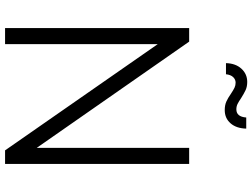

<svg xmlns="http://www.w3.org/2000/svg" viewBox="-142 -878 1020 777"><g transform="rotate(90 368.5 -490.0)"><path d="M94 -745H149L579 -128V-745H644V0H589L159 -618V0H94ZM360 -914Q345 -924 335.5 -928.5Q326 -933 315 -933Q302 -933 292.5 -923Q283 -913 281 -894H236Q237 -933 258.5 -956.5Q280 -980 312 -980Q331 -980 345 -973.5Q359 -967 378 -955Q391 -946 401 -941Q411 -936 423 -936Q453 -936 456 -976H501Q500 -936 479.5 -912.5Q459 -889 426 -889Q406 -889 391.5 -895.5Q377 -902 360 -914Z"/></g></svg>

Font: Evergrow Sans
Style: Light
Weight: 300
Foundry: 10Web
Version: Version 1.000